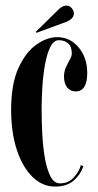

<svg xmlns="http://www.w3.org/2000/svg" viewBox="-20 -660 353 690"><path d="M178 10.5Q132 10.5 96.2 -24.8Q60.5 -60 40.2 -122.2Q20 -184.5 20 -265Q20 -358.5 46.5 -416Q73 -473.5 111.2 -500Q149.5 -526.5 185 -526.5Q232.5 -526.5 263 -489.2Q293.5 -452 293.5 -398Q293.5 -331.5 252 -331.5Q232.5 -331.5 221.2 -345.8Q210 -360 210 -384.5Q210 -403 217 -418.2Q224 -433.5 231 -445.8Q238 -458 238 -468Q238 -492.5 225 -504Q212 -515.5 191.5 -515.5Q173 -515.5 160.8 -491Q148.5 -466.5 141.8 -428.2Q135 -390 132.2 -347.5Q129.5 -305 129.5 -268.5Q129.5 -228 131.8 -181.5Q134 -135 141 -94Q148 -53 161 -27Q174 -1 195.5 -1Q226.5 -1 246.2 -23.5Q266 -46 270.5 -67L279.5 -62.5Q269.5 -32.5 244.8 -11Q220 10.5 178 10.5ZM111 -542 108.5 -545.5 191.5 -627Q205.5 -640 219 -640Q233.5 -640 242 -624.5Q245.5 -618.5 245.5 -612Q245.5 -592 217 -581Z"/></svg>

Font: Imbue 100pt SemiBold
Style: Regular
Weight: 600
Designer: Tyler Finck
Foundry: Etcetera Type Company
Version: Version 1.102; ttfautohint (v1.8.3)